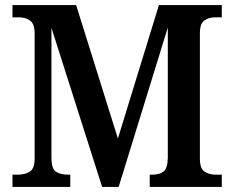

<svg xmlns="http://www.w3.org/2000/svg" viewBox="-20 -734 920 754"><path d="M29 0V-48H48Q78 -48 97 -60Q116 -72 116 -111V-602Q116 -641 97.5 -653.5Q79 -666 55 -666H29V-714H279L443 -190L604 -714H851V-666H824Q800 -666 782.5 -653.5Q765 -641 765 -603V-111Q765 -73 782.5 -60.5Q800 -48 828 -48H851V0H568V-48H577Q607 -48 622.5 -60.5Q638 -73 639 -113V-626L446 0H381L182 -625V-116Q182 -71 200 -59.5Q218 -48 250 -48H256V0Z"/></svg>

Font: Noto Serif Ethiopic SemiCondensed SemiBold
Style: Regular
Weight: 600
Width: 4
Designer: Monotype Design Team
Foundry: Monotype Imaging Inc.
Version: Version 2.102; ttfautohint (v1.8.4.7-5d5b)